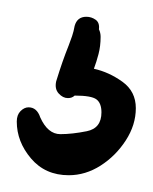

<svg xmlns="http://www.w3.org/2000/svg" viewBox="-20 -38 182 229"><path d="M62 171Q34 171 17 151Q0 131 0 107Q0 99 4.5 94.5Q9 90 14 90Q24 90 28 102Q37 122 52 122Q66 122 83.5 118.5Q101 115 101 96Q101 85 95 80.5Q89 76 69 76Q66 79 61 79Q55 79 50 73.5Q45 68 47 59Q51 46 54.5 36Q58 26 62 16Q64 11 66 5Q68 -1 69 -7Q72 -18 83 -18Q89 -18 94 -14.5Q99 -11 98 -3Q100 1 100 6Q100 17 97.5 26.5Q95 36 92 44Q110 48 126 59.5Q142 71 142 91Q142 111 130 129.5Q118 148 100 159.5Q82 171 62 171Z"/></svg>

Font: RU Serius
Style: Regular
Weight: 400
Designer: Robert E. Leuschke
Foundry: Robert E. Leuschke
Version: Version 1.011; ttfautohint (v1.8.3)